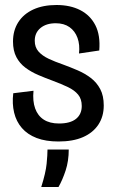

<svg xmlns="http://www.w3.org/2000/svg" viewBox="-20 -554 459 768"><path d="M214 12Q163 12 126.5 -2Q90 -16 67.5 -42Q45 -68 36.5 -103.5Q28 -139 33 -181L114 -191Q110 -150 120.5 -120.5Q131 -91 155 -75.5Q179 -60 216 -60Q261 -60 284 -78.5Q307 -97 307 -130Q307 -158 292.5 -175.5Q278 -193 252 -205.5Q226 -218 191 -231Q161 -242 133 -254Q105 -266 82 -283Q59 -300 45.5 -325.5Q32 -351 32 -388Q32 -432 53 -465Q74 -498 113 -516Q152 -534 206 -534Q261 -534 301 -513.5Q341 -493 361.5 -453Q382 -413 377 -352L296 -340Q300 -375 290 -402.5Q280 -430 258 -445.5Q236 -461 203 -461Q165 -461 142 -442Q119 -423 119 -391Q119 -365 134 -348Q149 -331 174.5 -319Q200 -307 232 -296Q262 -285 291 -272.5Q320 -260 343.5 -242Q367 -224 381 -197.5Q395 -171 395 -132Q395 -88 373.5 -55.5Q352 -23 312 -5.5Q272 12 214 12ZM145 194Q163 137 166.5 101Q170 65 170 44H255Q255 90 242.5 128Q230 166 214 194Z"/></svg>

Font: Bricolage Grotesque 72pt SemiCondensed
Style: Regular
Weight: 400
Width: 4
Designer: Mathieu Triay
Foundry: Atelier Triay
Version: Version 1.001;gftools[0.9.33.dev8+g029e19f]